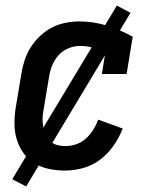

<svg xmlns="http://www.w3.org/2000/svg" viewBox="-20 -605 540 690"><path d="M214 8Q184 8 155.5 2Q127 -4 103.5 -18.5Q80 -33 64 -55.5Q48 -78 40 -105Q32 -132 32 -162Q32 -192 37 -221L57 -341Q61 -366 69 -390Q77 -414 91 -436Q105 -458 125 -476.5Q145 -495 167.5 -506.5Q190 -518 215.5 -523Q241 -528 265 -528Q317 -528 365.5 -512.5Q414 -497 457 -473L435 -339H346L359 -418Q337 -427 314.5 -433.5Q292 -440 268 -440Q247 -440 226 -431.5Q205 -423 190 -406Q175 -389 167 -368.5Q159 -348 156 -327L136 -207Q133 -192 133 -177Q133 -162 135.5 -147.5Q138 -133 143.5 -120Q149 -107 160 -97.5Q171 -88 185 -84Q199 -80 215 -80Q234 -80 253.5 -86.5Q273 -93 288.5 -107Q304 -121 315 -138.5Q326 -156 333 -175L421 -143Q409 -112 389 -83Q369 -54 341.5 -32.5Q314 -11 280 -1.5Q246 8 214 8ZM74 65 24 39 400 -585 449 -559Z"/></svg>

Font: Iosevka Curly Slab Semibold
Style: Italic
Weight: 600
Italic angle: -9°
Monospace: yes
Designer: Belleve Invis
Foundry: Belleve Invis
Version: Version 22.1.2; ttfautohint (v1.8.4)